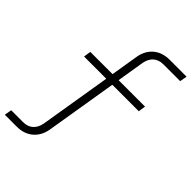

<svg xmlns="http://www.w3.org/2000/svg" viewBox="-262 -837 1124 1124"><g transform="rotate(45 300.0 -275.0)"><path d="M0 180 8 135H106Q144 135 167.5 114Q191 93 198 55L271 -389H87L94 -434H278L306 -605Q316 -664 355.5 -697Q395 -730 456 -730H595L587 -685H448Q410 -685 386.5 -664Q363 -643 356 -605L328 -434H547L540 -389H321L248 55Q238 113 198.5 146.5Q159 180 98 180Z"/></g></svg>

Font: JetBrains Mono NL Thin
Style: Italic
Weight: 100
Italic angle: -9°
Monospace: yes
Designer: Philipp Nurullin, Konstantin Bulenkov
Foundry: JetBrains
Version: Version 2.305; ttfautohint (v1.8.4.7-5d5b)